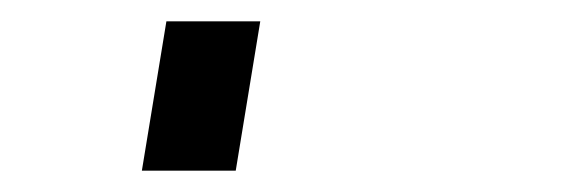

<svg xmlns="http://www.w3.org/2000/svg" viewBox="-20 60 540 180"><path d="M113 220 136 80H224L201 220Z"/></svg>

Font: Iosevka Curly Slab
Style: Bold Italic
Weight: 700
Italic angle: -9°
Monospace: yes
Designer: Belleve Invis
Foundry: Belleve Invis
Version: Version 22.1.2; ttfautohint (v1.8.4)